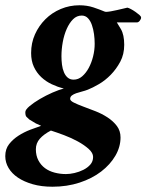

<svg xmlns="http://www.w3.org/2000/svg" viewBox="-77 -481 555 728"><path d="M233 -422Q214 -422 200 -408Q186 -394 176 -371.5Q166 -349 161 -321.5Q156 -294 156 -268Q156 -252 158 -236Q160 -220 165.5 -207Q171 -194 180 -186.5Q189 -179 202 -179Q220 -179 234.5 -191.5Q249 -204 259.5 -223.5Q270 -243 276 -267Q282 -291 282 -315Q282 -333 279.5 -351.5Q277 -370 271.5 -386Q266 -402 256.5 -412Q247 -422 233 -422ZM173 179Q188 179 205.5 175Q223 171 239 163Q255 155 265.5 143Q276 131 276 114Q276 99 259.5 84Q243 69 218.5 55.5Q194 42 166 31.5Q138 21 116 14Q89 28 74 45Q59 62 59 85Q59 109 68.5 127Q78 145 93.5 156.5Q109 168 130 173.5Q151 179 173 179ZM224 -461Q253 -461 277 -453Q301 -445 320 -437Q321 -437 322 -436.5Q323 -436 325 -436Q331 -436 343 -438Q355 -440 367.5 -443Q380 -446 391 -448.5Q402 -451 406 -452Q411 -451 419.5 -446.5Q428 -442 436.5 -436Q445 -430 451.5 -424.5Q458 -419 458 -414Q458 -409 453 -402.5Q448 -396 442 -396H366Q369 -392 381.5 -370.5Q394 -349 394 -311Q394 -275 379 -247Q364 -219 343 -197.5Q322 -176 298 -162Q274 -148 256 -141Q246 -137 234 -134Q222 -131 212 -127.5Q202 -124 195.5 -119Q189 -114 189 -106Q189 -99 203 -92Q217 -85 238.5 -77Q260 -69 284.5 -59.5Q309 -50 330.5 -36Q352 -22 366 -3.5Q380 15 380 40Q380 76 360.5 109.5Q341 143 306.5 169.5Q272 196 224.5 211.5Q177 227 122 227Q80 227 47 217.5Q14 208 -9 192.5Q-32 177 -44.5 156Q-57 135 -57 111Q-57 84 -42.5 65.5Q-28 47 -7 33.5Q14 20 37.5 11Q61 2 79 -4Q68 -9 59 -13Q51 -18 44 -22Q37 -26 34 -28Q28 -34 23.5 -38Q19 -42 19 -56Q19 -65 35 -78.5Q51 -92 74 -105.5Q97 -119 122 -130Q147 -141 165 -145Q142 -151 119.5 -161.5Q97 -172 79.5 -188.5Q62 -205 51.5 -227.5Q41 -250 41 -280Q41 -318 55.5 -350.5Q70 -383 95 -408Q120 -433 153.5 -447Q187 -461 224 -461Z"/></svg>

Font: Vermiglione
Style: Bold Italic
Weight: 700
Italic angle: -11°
Version: Version 1.000